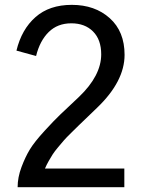

<svg xmlns="http://www.w3.org/2000/svg" viewBox="-20 -783 605 803"><path d="M48.8 -571.3Q70.3 -660.2 128.4 -711.4Q186.5 -762.7 280.3 -762.7Q377 -762.7 439 -707Q501 -651.4 501 -553.7Q501 -442.4 385.7 -332Q376 -322.3 347.2 -294.9Q318.4 -267.6 309.6 -258.8Q300.8 -250 278.3 -228Q255.9 -206.1 247.6 -196.3Q239.3 -186.5 223.6 -168Q208 -149.4 200.2 -137.2Q192.4 -125 183.6 -109.4Q174.8 -93.8 168 -78.1H500V0H53.7Q53.7 -41 69.8 -84Q85.9 -127 105 -158.2Q124 -189.5 166.5 -235.8Q209 -282.2 232.9 -304.7Q256.8 -327.1 310.5 -377.9Q403.3 -466.8 403.3 -555.7Q403.3 -617.2 369.1 -651.4Q335 -685.5 278.3 -685.5Q220.7 -685.5 183.6 -648.9Q146.5 -612.3 130.9 -548.8Z"/></svg>

Font: Gothic A1 Medium
Style: Regular
Weight: 500
Designer: HanYang I&C Co.,Ltd.
Foundry: HanYang I&C Co.,Ltd.
Version: Version 2.50